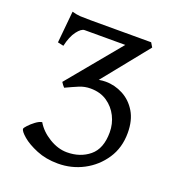

<svg xmlns="http://www.w3.org/2000/svg" viewBox="-119 -718 759 829"><g transform="rotate(20 260.5 -304.0)"><path d="M256 -354 152 -302 136 -323 337 -566H150Q135 -566 116 -541Q97 -516 87 -471L60 -477L74 -623Q95 -617 112 -616Q129 -615 160 -615H438L450 -595ZM238 15Q183 15 139.5 -3Q96 -21 71 -42.5Q46 -64 46 -75Q46 -79 57.5 -91.5Q69 -104 85 -116Q101 -128 114 -130Q135 -94 176 -69Q217 -44 258 -44Q319 -44 361 -78.5Q403 -113 403 -188Q403 -227 386 -261Q369 -295 337.5 -316.5Q306 -338 261 -338Q234 -338 210 -328Q186 -318 152 -302Q149 -305 143.5 -312Q138 -319 136 -323Q159 -338 190 -352.5Q221 -367 252.5 -377.5Q284 -388 312 -388Q354 -388 392 -368Q430 -348 453.5 -309Q477 -270 477 -212Q477 -144 443 -93Q409 -42 355 -13.5Q301 15 238 15Z"/></g></svg>

Font: ChillKai
Style: Regular
Weight: 400
Designer: ChillType
Foundry: 寒蝉字型
Version: Version 2.000